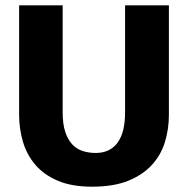

<svg xmlns="http://www.w3.org/2000/svg" viewBox="-20 -697 708 723"><path d="M216 -677V-274Q216 -230 225.5 -201Q235 -172 251.5 -154Q268 -136 291 -128.5Q314 -121 340 -121Q394 -121 422.5 -159.5Q451 -198 451 -274V-677H616V-265Q616 -211 601 -162Q586 -113 551.5 -75.5Q517 -38 462 -16Q407 6 327 6Q250 6 197.5 -16.5Q145 -39 113 -76.5Q81 -114 66.5 -163Q52 -212 52 -265V-677Z"/></svg>

Font: Amaranth
Style: Bold
Weight: 700
Designer: Gesine Todt
Foundry: Gesine Todt
Version: Version 1.001